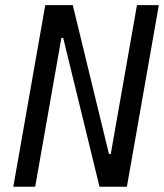

<svg xmlns="http://www.w3.org/2000/svg" viewBox="-20 -713 626 733"><path d="M359.9 0 221.2 -568.4H214.4L114.3 0H30.8L152.8 -693.4H257.8L396 -125H402.8L502.9 -693.4H586.4L464.4 0Z"/></svg>

Font: Cascadia Mono PL SemiLight
Style: Italic
Weight: 350
Italic angle: -10°
Monospace: yes
Designer: Aaron Bell
Foundry: Saja Typeworks
Version: Version 2404.023; ttfautohint (v1.8.4)